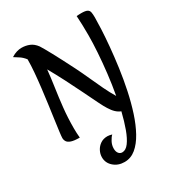

<svg xmlns="http://www.w3.org/2000/svg" viewBox="-257 -959 1333 1449"><g transform="rotate(-30 410.0 -234.5)"><path d="M197 5Q149 5 124 -3.5Q99 -12 90 -26.5Q81 -41 81 -58Q81 -71 86 -110Q91 -149 99 -206.5Q107 -264 116 -330Q125 -396 133 -463.5Q141 -531 146 -591.5Q151 -652 151 -695Q151 -700 151 -704Q127 -734 102.5 -748.5Q78 -763 64 -773Q89 -789 111.5 -795.5Q134 -802 153 -802Q190 -802 222 -789Q254 -776 279 -742Q296 -716 334.5 -645Q373 -574 430 -461Q457 -407 483.5 -348Q510 -289 537 -232.5Q564 -176 592 -130Q608 -218 618.5 -309Q629 -400 634.5 -483.5Q640 -567 640 -632Q640 -728 635 -801Q643 -802 655.5 -802.5Q668 -803 676 -803Q711 -803 726.5 -795Q742 -787 745.5 -769.5Q749 -752 749 -724Q749 -686 746 -621.5Q743 -557 735.5 -474.5Q728 -392 715.5 -301Q703 -210 684 -119.5Q665 -29 638.5 52.5Q612 134 577 197.5Q542 261 498 297.5Q454 334 399 334Q343 334 305 300.5Q267 267 267 218Q267 189 281 162Q295 135 320.5 117.5Q346 100 382 100Q391 100 401 102Q411 104 421 107Q407 119 392 147Q377 175 377 205Q377 232 389 247Q401 262 420 262Q451 262 477.5 226.5Q504 191 526.5 129.5Q549 68 568 -10Q546 -18 526 -36.5Q506 -55 487 -86Q473 -107 447.5 -159Q422 -211 388.5 -280Q355 -349 317 -423Q279 -497 241 -564Q234 -493 222.5 -415.5Q211 -338 202 -254Q193 -170 193 -78Q193 -57 194 -36Q195 -15 197 5Z"/></g></svg>

Font: Merienda SemiBold
Style: Regular
Weight: 600
Designer: Eduardo Rodriguez Tunni
Foundry: Eduardo Rodriguez Tunni
Version: Version 2.001; ttfautohint (v1.8.4.7-5d5b)